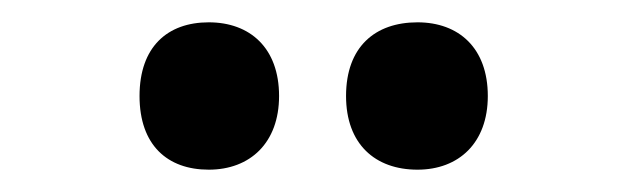

<svg xmlns="http://www.w3.org/2000/svg" viewBox="-20 -769 562 172"><path d="M105 -683C105 -639 130 -617 167 -617C204 -617 230 -641 230 -683C230 -726 204 -749 167 -749C130 -749 105 -727 105 -683ZM290 -683C290 -640 316 -617 354 -617C391 -617 417 -641 417 -683C417 -726 391 -749 354 -749C316 -749 290 -727 290 -683Z"/></svg>

Font: Noto Sans Armenian Condensed
Style: Regular
Weight: 400
Width: 3
Designer: Monotype Design Team
Foundry: Monotype Imaging Inc.
Version: Version 2.008